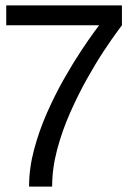

<svg xmlns="http://www.w3.org/2000/svg" viewBox="-20 -620 509 707"><path d="M172 67H87Q87 0 105.5 -69.5Q124 -139 153.5 -205.5Q183 -272 216 -330Q249 -388 278.5 -432.5Q308 -477 326.5 -502Q345 -527 345 -527H3V-600H429V-527Q429 -527 410.5 -502Q392 -477 362.5 -432.5Q333 -388 300.5 -330Q268 -272 238.5 -205.5Q209 -139 190.5 -69.5Q172 0 172 67Z"/></svg>

Font: Epunda Sans
Style: Regular
Weight: 400
Designer: Simon Atzbach
Foundry: typofactur
Version: Version 2.204; ttfautohint (v1.8.4.7-5d5b)